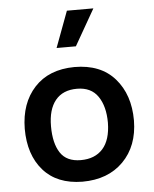

<svg xmlns="http://www.w3.org/2000/svg" viewBox="-54 -795 682 852"><g transform="rotate(-5 287.0 -369.0)"><path d="M276 -750H394L302 -589H216ZM279 12Q166 11 105 -58.5Q44 -128 44 -244Q45 -358 109 -427.5Q173 -497 287 -498Q404 -498 467 -426Q530 -354 530 -239Q529 -125 461 -56.5Q393 12 279 12ZM414 -239Q414 -312 383.5 -356.5Q353 -401 290 -401Q227 -401 194 -360.5Q161 -320 161 -245Q161 -169 189 -126.5Q217 -84 280 -84Q343 -84 378 -123Q413 -162 414 -239Z"/></g></svg>

Font: Palanquin SemiBold
Style: Regular
Weight: 600
Designer: Pria Ravichandran
Version: Version 1.0.4